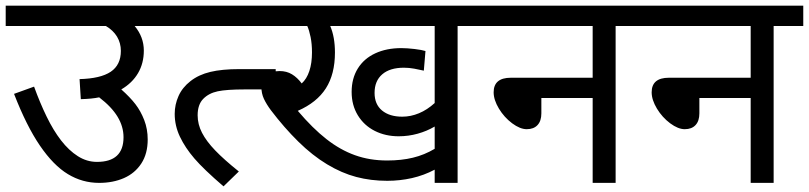

<svg xmlns="http://www.w3.org/2000/svg" viewBox="-20 -642 2840 674"><path d="M452.6 -550.8Q484.9 -512.2 484.9 -464.4Q484.9 -419.9 464.6 -385.3Q444.3 -350.6 405.8 -328.1Q436.5 -300.8 455.3 -276.4Q474.1 -252 486.3 -220.5Q498.5 -189 498.5 -152.3Q498.5 -102.5 476.1 -68.1Q453.6 -33.7 415 -16.8Q376.5 0 328.1 0Q269 0 218.3 -30.8Q167.5 -61.5 120.1 -130.9Q72.8 -200.2 29.3 -312.5L99.6 -337.9Q120.1 -281.2 143.6 -232.9Q167 -184.6 194.3 -149.2Q221.7 -113.8 253.2 -93.8Q284.7 -73.7 320.3 -73.7Q413.6 -73.7 413.6 -160.2Q413.6 -197.8 392.6 -232.4Q371.6 -267.1 328.1 -300.3Q302.7 -294.9 263.7 -293.9L259.3 -364.3Q333 -366.2 368.7 -390.1Q404.3 -414.1 404.3 -463.4Q404.3 -490.7 390.9 -513.2Q377.4 -535.6 351.6 -550.8H0V-622.1H562.5V-550.8ZM363.3 -622.1Z M547.9 -550.8V-622.1H931.2V-550.8ZM838.9 -328.1Q775.9 -328.1 744.4 -321.5Q712.9 -314.9 693.4 -294.9Q673.8 -274.9 673.8 -237.3Q673.8 -205.6 689.2 -175.8Q704.6 -146 735.4 -114Q766.1 -82 818.4 -40L764.6 12.2Q694.8 -47.9 662.4 -85.7Q629.9 -123.5 611.6 -162.1Q593.3 -200.7 593.3 -242.2Q593.3 -274.9 606.7 -304.9Q620.1 -335 648.9 -357.4Q677.7 -379.9 718.5 -389.6Q759.3 -399.4 820.3 -399.4H947.8V-328.1Z M1690.4 -550.8H1586.4V0H1505.9V-46.4Q1468.3 -26.4 1426 -16.8Q1383.8 -7.3 1339.4 -7.3Q1281.7 -7.3 1230.7 -20.8Q1179.7 -34.2 1128.2 -65.2Q1076.7 -96.2 1027.1 -145Q977.5 -193.8 930.7 -255.4Q915.5 -275.9 906.5 -294.9Q897.5 -314 897.5 -337.9Q897.5 -361.8 913.8 -377.2Q930.2 -392.6 961.4 -392.6Q986.3 -392.6 1005.1 -381.1Q1023.9 -369.6 1039.1 -349.1Q1056.6 -364.7 1065.9 -392.6Q1075.2 -420.4 1075.2 -458Q1075.2 -487.8 1070.3 -512Q1065.4 -536.1 1058.6 -550.8H857.9V-622.1H1690.4ZM1505.9 -119.6V-197.8Q1478.5 -181.6 1446 -172.6Q1413.6 -163.6 1379.4 -163.6Q1333 -163.6 1295.4 -182.6Q1257.8 -201.7 1236.1 -237.3Q1214.4 -272.9 1214.4 -319.3Q1214.4 -366.7 1236.1 -401.6Q1257.8 -436.5 1297.4 -454.8Q1336.9 -473.1 1388.7 -473.1Q1408.7 -473.1 1435.1 -470Q1461.4 -466.8 1473.6 -462.9L1467.8 -394Q1452.6 -397.5 1434.3 -400.9Q1416 -404.3 1397.9 -404.3Q1348.6 -404.3 1321.8 -381.1Q1294.9 -357.9 1294.9 -315.9Q1294.9 -275.9 1321 -254.2Q1347.2 -232.4 1392.1 -232.4Q1421.9 -232.4 1450.7 -244.4Q1479.5 -256.3 1505.9 -280.3V-550.8H1139.2Q1155.8 -512.2 1155.8 -457.5Q1155.8 -381.8 1124 -332Q1092.3 -282.2 1025.4 -252.9Q1077.6 -191.4 1126 -153.6Q1174.3 -115.7 1226.1 -97.2Q1277.8 -78.6 1338.9 -78.6Q1389.2 -78.6 1429.4 -88.4Q1469.7 -98.1 1505.9 -119.6Z M1675.8 -550.8V-622.1H2245.1V-550.8H2141.1V0H2060.5V-297.9H1880.4V-244.1Q1880.4 -217.3 1866.9 -202.9Q1853.5 -188.5 1829.1 -188.5Q1805.7 -188.5 1777.8 -209.2Q1750 -230 1731.4 -260.7Q1712.9 -291.5 1712.9 -317.9Q1712.9 -369.1 1773.4 -369.1H2060.5V-550.8Z M2230.5 -550.8V-622.1H2799.8V-550.8H2695.8V0H2615.2V-297.9H2435.1V-244.1Q2435.1 -217.3 2421.6 -202.9Q2408.2 -188.5 2383.8 -188.5Q2360.4 -188.5 2332.5 -209.2Q2304.7 -230 2286.1 -260.7Q2267.6 -291.5 2267.6 -317.9Q2267.6 -369.1 2328.1 -369.1H2615.2V-550.8Z"/></svg>

Font: Noto Sans Devanagari UI
Style: Regular
Weight: 400
Designer: Monotype Design Team
Foundry: Monotype Imaging Inc.
Version: Version 1.06